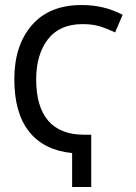

<svg xmlns="http://www.w3.org/2000/svg" viewBox="-20 -745 540 764"><path d="M267 -136Q155 -147 96 -221Q37 -295 37 -430Q37 -564 106.5 -644.5Q176 -725 305 -725Q395 -725 468 -686L438 -616Q404 -632 376 -640.5Q348 -649 308 -649Q217 -649 170.5 -588.5Q124 -528 124 -429Q124 -320 172 -264.5Q220 -209 314 -209H343V-1H267Z"/></svg>

Font: Noto Sans Mono UI Cond
Style: Regular
Weight: 400
Width: 3
Monospace: yes
Designer: Monotype Design team
Foundry: Monotype Imaging Inc.
Version: Version 1.000